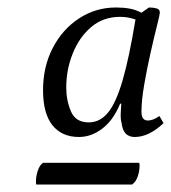

<svg xmlns="http://www.w3.org/2000/svg" viewBox="-20 -757 457 513"><path d="M191 -391Q145 -391 120 -422.5Q95 -454 95 -516Q95 -579 121 -629Q147 -679 191.5 -708Q236 -737 290 -737Q310 -737 326.5 -734Q343 -731 358 -723L378 -737Q390 -737 398.5 -734.5Q407 -732 407 -724Q407 -718 399.5 -688.5Q392 -659 382.5 -617Q373 -575 365.5 -532Q358 -489 358 -458Q358 -435 375 -435Q389 -435 406 -447L417 -428Q378 -391 340 -391Q309 -391 305 -428Q302 -438 302.5 -452.5Q303 -467 304 -480H301Q283 -436 253.5 -413.5Q224 -391 191 -391ZM157 -523Q157 -489 169.5 -459.5Q182 -430 217 -430Q247 -430 268.5 -456Q290 -482 307.5 -542Q325 -602 342 -705Q333 -708 323 -710Q313 -712 301 -712Q256 -712 224 -685Q192 -658 174.5 -614.5Q157 -571 157 -523ZM333 -264H77Q76 -266 76 -272Q76 -286 81 -301Q86 -316 95 -322H352Q352 -321 352.5 -319.5Q353 -318 353 -316Q353 -300 348 -285.5Q343 -271 333 -264Z"/></svg>

Font: Petrona Light
Style: Italic
Weight: 300
Italic angle: -9°
Designer: Ringo R. Seeber
Foundry: Ringo R. Seeber
Version: Version 2.001; ttfautohint (v1.8.3)